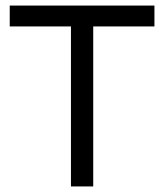

<svg xmlns="http://www.w3.org/2000/svg" viewBox="-20 -670 590 690"><path d="M15 -650H535V-575H15ZM235 -583H315V0H235Z"/></svg>

Font: Syne
Style: Regular
Weight: 400
Designer: Lucas Descroix
Foundry: Bonjour Monde
Version: Version 2.200